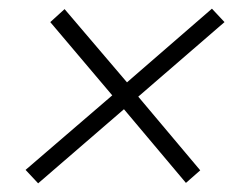

<svg xmlns="http://www.w3.org/2000/svg" viewBox="-20 -567 552 443"><path d="M68 -144 39 -175 239 -347 96 -516 129 -546 273 -377 469 -547 498 -516 299 -344 442 -174 409 -145 266 -315Z"/></svg>

Font: MuseoModerno Thin ExtraLight
Style: Italic
Weight: 250
Italic angle: -9°
Version: Version 1.003